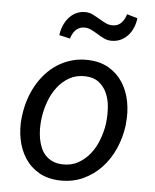

<svg xmlns="http://www.w3.org/2000/svg" viewBox="-54 -803 695 859"><g transform="rotate(5 293.5 -373.5)"><path d="M53.7 -265.6Q58.1 -301.3 69.1 -335.7Q80.1 -370.1 97.2 -400.6Q114.3 -431.2 137.5 -456.8Q160.6 -482.4 189.2 -500.7Q217.8 -519 251.7 -529.1Q285.6 -539.1 324.7 -538.1Q380.4 -536.6 419.7 -513.4Q459 -490.2 482.9 -452.9Q506.8 -415.5 515.9 -367.9Q524.9 -320.3 519.5 -270.5L518.6 -259.3Q511.7 -206.1 490 -156.7Q468.3 -107.4 433.6 -70.1Q398.9 -32.7 351.8 -10.7Q304.7 11.2 247.1 9.8Q191.9 8.3 152.6 -14.4Q113.3 -37.1 89.4 -74.2Q65.4 -111.3 56.2 -158.2Q46.9 -205.1 52.2 -254.9ZM140.6 -254.9Q138.2 -234.4 138.4 -212.4Q138.7 -190.4 142.3 -169.4Q146 -148.4 153.8 -129.4Q161.6 -110.4 174.8 -95.9Q188 -81.5 206.8 -72.8Q225.6 -64 251 -63Q291.5 -61.5 322.8 -79.1Q354 -96.7 376.2 -125Q398.4 -153.3 411.6 -188.7Q424.8 -224.1 430.2 -259.3L431.2 -270Q434.6 -300.8 432.4 -334.5Q430.2 -368.2 418 -396.7Q405.8 -425.3 382.3 -444.1Q358.9 -462.9 320.8 -464.4Q279.8 -465.8 248.5 -448Q217.3 -430.2 195.3 -401.4Q173.3 -372.6 160.2 -336.7Q147 -300.8 142.1 -265.6ZM529.3 -743.2Q526.9 -721.7 518.8 -701.9Q510.7 -682.1 497.3 -666.7Q483.9 -651.4 465.1 -642.1Q446.3 -632.8 422.9 -632.8Q404.3 -632.8 388.7 -640.4Q373 -647.9 358.2 -657.2Q343.3 -666.5 327.9 -674.1Q312.5 -681.6 294.4 -681.2Q282.7 -680.7 273.2 -676Q263.7 -671.4 256.6 -663.8Q249.5 -656.2 244.6 -646.5Q239.7 -636.7 236.8 -626.5L188 -637.7Q190.4 -658.7 198.7 -679.2Q207 -699.7 220.5 -715.6Q233.9 -731.4 252.7 -741Q271.5 -750.5 294.9 -750.5Q313 -750.5 328.6 -742.7Q344.2 -734.9 359.4 -725.8Q374.5 -716.8 389.9 -709.2Q405.3 -701.7 423.3 -702.1Q447.8 -703.1 461.9 -719.5Q476.1 -735.8 481.9 -757.3Z"/></g></svg>

Font: Roboto Mono
Style: Italic
Weight: 400
Designer: Google
Version: Version 2.000985; 2015; ttfautohint (v1.3)